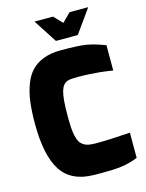

<svg xmlns="http://www.w3.org/2000/svg" viewBox="-137 -1022 842 1110"><g transform="rotate(-15 283.5 -467.0)"><path d="M402.8 -799.8H272L181.2 -939.9H292L340.8 -889.2L391.1 -939.9H502.9ZM329.6 6.3 284.2 5.9Q148.4 3.9 89.6 -87.4Q30.8 -178.7 30.8 -368.2Q30.8 -441.4 37.8 -497.1Q44.9 -552.7 62.5 -599.9Q80.1 -647 108.9 -677Q137.7 -707 181.4 -723.6Q225.1 -740.2 284.2 -740.2Q389.2 -740.2 434.8 -732.9Q480.5 -725.6 547.9 -700.2V-548.8L519 -553.2Q510.3 -554.2 500.5 -555.7Q490.7 -557.1 479.5 -558.1L467.3 -559.6Q399.4 -564.9 384.8 -564.9Q364.3 -565.9 344.2 -565.9Q295.4 -565.9 279.3 -560.5Q250 -551.3 237.8 -510.7Q225.1 -467.3 225.1 -366.2Q225.1 -323.2 226.8 -294.4Q228.5 -265.6 233.9 -242.2Q239.3 -218.8 247.6 -205.3Q255.9 -191.9 269.5 -183.1Q283.2 -174.3 301 -171.1Q318.8 -168 345.2 -168Q424.8 -168 547.9 -176.8V-25.9Q499.5 -5.9 445.8 1Q403.8 6.3 329.6 6.3Z"/></g></svg>

Font: Squarion Black
Style: Regular
Weight: 900
Designer: Natanael Gama
Version: Version 1.00;September 12, 2019;FontCreator 11.5.0.2425 64-b